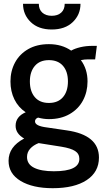

<svg xmlns="http://www.w3.org/2000/svg" viewBox="-20 -738 540 1009"><path d="M25 107Q25 33 107 -10Q62 -36 62 -77Q62 -125 115 -148Q76 -174 55.5 -216Q35 -258 35 -310Q35 -365 59 -409.5Q83 -454 128.5 -480Q174 -506 237 -506Q305 -506 354 -472Q373 -483 402.5 -490Q432 -497 466 -497H489L480 -426H443Q424 -426 405 -422Q440 -375 440 -310Q440 -255 416 -210Q392 -165 346 -138.5Q300 -112 237 -112Q209 -112 180 -120Q164 -114 164 -100Q164 -88 179.5 -80Q195 -72 228 -68L330 -53Q500 -29 500 90Q500 166 435.5 208.5Q371 251 257 251Q152 251 88.5 213Q25 175 25 107ZM337 -310Q337 -362 311 -392Q285 -422 237 -422Q189 -422 163 -391.5Q137 -361 137 -310Q137 -258 163 -227.5Q189 -197 237 -197Q285 -197 311 -227.5Q337 -258 337 -310ZM397 97Q397 70 374.5 55.5Q352 41 303 33L183 14Q155 25 138.5 43.5Q122 62 122 87Q122 125 159 143.5Q196 162 263 162Q397 162 397 97ZM101 -718H184Q184 -688 202.5 -671.5Q221 -655 252 -655Q283 -655 301.5 -671.5Q320 -688 320 -718H403Q403 -661 362.5 -622Q322 -583 252 -583Q182 -583 141.5 -622Q101 -661 101 -718Z"/></svg>

Font: Cabin SemiBold
Style: Regular
Weight: 600
Designer: Pablo Impallari
Foundry: Pablo Impallari. http://www.impallari.com Igino Marini. http://www.ikern.com
Version: Version 2.200